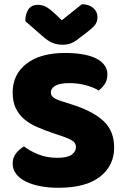

<svg xmlns="http://www.w3.org/2000/svg" viewBox="-20 -874 591 910"><path d="M237 -241Q193 -256 157 -271.5Q121 -287 95 -309Q69 -331 54.5 -361.5Q40 -392 40 -436Q40 -521 105.5 -572Q171 -623 289 -623Q332 -623 369 -617Q406 -611 432.5 -598.5Q459 -586 474 -566.5Q489 -547 489 -521Q489 -495 477 -476.5Q465 -458 448 -445Q426 -459 389 -469.5Q352 -480 308 -480Q263 -480 242 -467.5Q221 -455 221 -436Q221 -421 234 -411.5Q247 -402 273 -394L326 -377Q420 -347 470.5 -300.5Q521 -254 521 -174Q521 -89 454 -36.5Q387 16 257 16Q211 16 171.5 8.5Q132 1 102.5 -13.5Q73 -28 56.5 -49.5Q40 -71 40 -99Q40 -128 57 -148.5Q74 -169 94 -180Q122 -158 162.5 -142Q203 -126 251 -126Q300 -126 320 -141Q340 -156 340 -176Q340 -196 324 -206.5Q308 -217 279 -227ZM273 -778 368 -854Q401 -854 421.5 -836.5Q442 -819 442 -793Q442 -773 432.5 -759Q423 -745 396 -724L341 -682Q329 -673 313 -667.5Q297 -662 277 -662Q250 -662 228.5 -671Q207 -680 181 -703L100 -774Q100 -808 114.5 -829.5Q129 -851 160 -851Q180 -851 197.5 -842Q215 -833 247 -803Z"/></svg>

Font: Baloo Thambi
Style: Regular
Weight: 400
Designer: Aadarsh Rajan and Ek Type
Foundry: Ek Type
Version: Version 1.443;PS 1.000;hotconv 16.6.51;makeotf.lib2.5.65220;